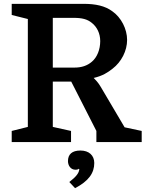

<svg xmlns="http://www.w3.org/2000/svg" viewBox="-20 -740 758 1000"><path d="M566 -382C613 -418 642 -476 642 -532C642 -588 612 -649 564 -682C527 -709 479 -720 415 -720H41V-662L125 -641V-79L41 -58V0H350V-58L255 -79V-315H351L482 -58V0H718V-58L629 -77L505 -287C492 -310 475 -327 468 -334C515 -345 542 -363 566 -382ZM255 -647H364C407 -647 435 -640 458 -621C485 -600 502 -566 502 -526C502 -482 486 -442 459 -419C435 -398 405 -388 368 -388H255ZM399 44C355 44 334 64 334 99C334 122 348 144 373 144C382 144 388 142 390 139L393 141C392 161 376 181 341 208L371 240C442 203 471 161 471 109C471 69 443 44 399 44Z"/></svg>

Font: Domine
Style: Bold
Weight: 700
Designer: Pablo Impallari, Rodrigo Fuenzalida, Brenda Gallo
Foundry: Pablo Impallari, Rodrigo Fuenzalida, Brenda Gallo
Version: Version 2.000